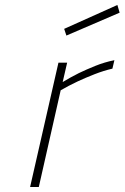

<svg xmlns="http://www.w3.org/2000/svg" viewBox="-20 -752 501 772"><path d="M215 -500H250L232 -422Q263 -441 297 -458Q326 -472 363 -487Q400 -502 440 -510L432 -476Q397 -468 360 -453.5Q323 -439 293 -425Q257 -408 224 -389L136 0H101ZM452 -732 461 -701 247 -609 238 -636Z"/></svg>

Font: Panefresco 1wt
Style: Italic
Weight: 250
Version: Version 1.000